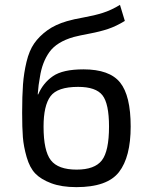

<svg xmlns="http://www.w3.org/2000/svg" viewBox="-20 -757 614 789"><path d="M473 -737 493 -671Q457 -649 424 -638Q391 -627 348.5 -619Q306 -611 283 -605Q213 -585 183 -543Q153 -501 144 -440Q138 -410 135 -369H137Q157 -416 197.5 -444Q238 -472 323 -472Q430 -472 473.5 -418Q517 -364 517 -237Q517 -112 469 -50Q421 12 294 12Q233 12 190.5 -4Q148 -20 125 -44Q102 -68 89.5 -111.5Q77 -155 74 -193.5Q71 -232 71 -294Q71 -363 74.5 -410Q78 -457 89 -503Q100 -549 120.5 -578.5Q141 -608 174 -632Q207 -656 255 -670Q282 -678 324.5 -685.5Q367 -693 402 -704Q437 -715 473 -737ZM301 -400Q216 -400 187.5 -361.5Q159 -323 159 -237Q159 -137 189 -98.5Q219 -60 295 -60Q369 -60 398.5 -98Q428 -136 428 -237Q428 -331 401 -365.5Q374 -400 301 -400Z"/></svg>

Font: Exo 2
Style: Regular
Weight: 400
Designer: Natanael Gama
Version: Version 1.001;PS 001.001;hotconv 1.0.70;makeotf.lib2.5.58329